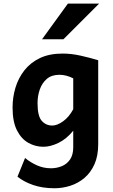

<svg xmlns="http://www.w3.org/2000/svg" viewBox="-20 -801 619 1051"><path d="M517.6 -471.2V-12.2Q517.6 52.2 497.1 98.1Q476.6 144 442.1 173.1Q407.7 202.1 365 215.8Q322.3 229.5 278.3 229.5Q213.4 229.5 161.9 211.9Q110.4 194.3 75.7 166L117.2 64Q147.9 88.9 183.3 104.5Q218.8 120.1 258.8 120.1Q289.6 120.1 317.6 108.9Q345.7 97.7 363.3 72.3Q380.9 46.9 380.9 4.9V-85.4Q343.8 -40 300 -18.8Q256.3 2.4 217.3 2.4Q173.8 2.4 135.3 -19Q96.7 -40.5 72.8 -87.6Q48.8 -134.8 48.8 -212.4Q48.8 -268.6 64.7 -321.3Q80.6 -374 113.8 -416.3Q147 -458.5 198.7 -483.2Q250.5 -507.8 322.8 -507.8Q370.6 -507.8 422.6 -496.1Q474.6 -484.4 517.6 -471.2ZM380.9 -203.1V-372.1Q342.8 -391.6 305.2 -391.6Q262.2 -391.6 235.8 -368.7Q209.5 -345.7 197.5 -310.3Q185.5 -274.9 185.5 -236.8Q185.5 -165.5 208.5 -139.6Q231.4 -113.8 266.1 -113.8Q293 -113.8 325.4 -137Q357.9 -160.2 380.9 -203.1ZM351.6 -781.2H522.5L327.1 -585.9H210Z"/></svg>

Font: Andika
Style: Bold
Weight: 700
Designer: Victor Gaultney, Annie Olsen, Julie Remington, Don Collingsworth, Eric Hays, Becca Hirsbrunner
Foundry: SIL International
Version: Version 6.101